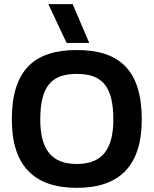

<svg xmlns="http://www.w3.org/2000/svg" viewBox="-20 -895 740 925"><path d="M301 -688H410L330 -875H213ZM350 10C557 10 663 -98 663 -319C663 -555 557 -654 350 -654C143 -654 37 -555 37 -319C37 -98 143 10 350 10ZM350 -105C229 -105 174 -174 174 -319C174 -480 229 -539 350 -539C471 -539 526 -480 526 -319C526 -174 471 -105 350 -105Z"/></svg>

Font: Kanit Medium
Style: Regular
Weight: 500
Designer: Katatrad Team
Foundry: CadsonDemak
Version: Version 1.000;PS 001.000;hotconv 1.0.88;makeotf.lib2.5.64775